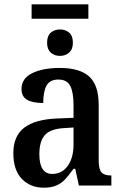

<svg xmlns="http://www.w3.org/2000/svg" viewBox="-20 -863 571 893"><path d="M42 -151Q42 -230 92.5 -269Q143 -308 247 -312L322 -315V-373Q322 -433 307 -463Q292 -493 251 -493Q212 -493 196.5 -465Q181 -437 181 -384Q130 -384 105 -399.5Q80 -415 80 -449Q80 -498 129.5 -522.5Q179 -547 258 -547Q351 -547 395 -507Q439 -467 439 -375V-118Q439 -77 451.5 -62Q464 -47 495 -47H498V0H347L330 -78H322Q299 -46 282 -28Q265 -10 241.5 0Q218 10 184 10Q121 10 81.5 -31Q42 -72 42 -151ZM322 -191V-270L275 -267Q213 -263 188 -234Q163 -205 163 -146Q163 -54 223 -54Q268 -54 295 -91.5Q322 -129 322 -191ZM127 -843H391V-776H127ZM199 -664Q199 -696 216 -711Q233 -726 259 -726Q285 -726 302 -711Q319 -696 319 -664Q319 -634 301.5 -618.5Q284 -603 259 -603Q233 -603 216 -618.5Q199 -634 199 -664Z"/></svg>

Font: Noto Serif NarrowSemiBold
Style: Regular
Weight: 600
Width: 4
Designer: Monotype Design Team
Foundry: Monotype Imaging Inc.
Version: Version 1.001